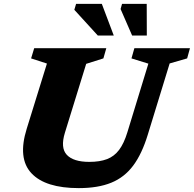

<svg xmlns="http://www.w3.org/2000/svg" viewBox="-20 -955 998 988"><path d="M314 -272Q290 -194 324 -158Q358 -122 439.5 -122Q493.5 -122 530.8 -136.2Q568 -150.5 593 -183.8Q618 -217 635.5 -274.5L743.5 -627.5L656.5 -654.5L671.5 -707H957.5L943 -654.5L853 -628.5L740.5 -262Q710.5 -163.5 665.5 -103Q620.5 -42.5 552.5 -14.8Q484.5 13 385.5 13Q213.5 13 141.8 -63.5Q70 -140 117.5 -292.5L221.5 -628L140 -654.5L156 -707H527L512 -654.5L423.5 -626.5ZM565.5 -772H483.5L362.5 -904.5L371.5 -935H504ZM735.5 -772H660L600.5 -908.5L608 -935H735Z"/></svg>

Font: Newsreader 6pt
Style: Bold Italic
Weight: 700
Italic angle: -17°
Designer: Hugues Gentile
Foundry: Production Type
Version: Version 1.003; ttfautohint (v1.8.3)